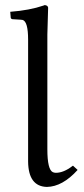

<svg xmlns="http://www.w3.org/2000/svg" viewBox="-20 -718 330 750"><path d="M89.8 -563Q89.8 -633.8 68.4 -640.1Q64 -641.1 60.1 -641.1L27.8 -643.1Q22.9 -644.5 22 -647.9L20 -671.9Q95.7 -677.7 149.9 -696.3Q152.8 -697.3 154.8 -698.2Q167 -696.8 168 -688Q168 -686 165 -583V-134.8Q165 -55.2 186.5 -45.4Q192.4 -43 198.2 -43Q228.5 -43 262.7 -69.3Q264.2 -70.8 265.1 -70.8L283.2 -54.2Q224.1 11.2 163.1 12.2Q90.8 10.3 89.8 -86.9Z"/></svg>

Font: Linux Biolinum Capitals O
Style: Small Caps
Weight: 400
Designer: Philipp H. Poll
Foundry: Philipp H. Poll
Version: Version 1.0.4